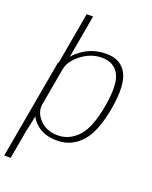

<svg xmlns="http://www.w3.org/2000/svg" viewBox="-217 -880 931 1175"><g transform="rotate(20 249.0 -292.5)"><path d="M-40 200H2L116.5 -447.5H75ZM0 0H38.5L58.5 -97.5L180 -785H138.5ZM231.5 4Q326 4 389.5 -67.5Q453 -139 480 -298Q507 -456 468.8 -527.2Q430.5 -598.5 335.5 -598.5Q247 -598.5 180.2 -550Q113.5 -501.5 105 -455L115.5 -419Q125 -472.5 185.8 -519.8Q246.5 -567 319.5 -567Q395.5 -567 429.5 -507Q463.5 -447 437.5 -297.5Q411.5 -147.5 355.5 -87.5Q299.5 -27.5 224.5 -27.5Q150 -27.5 106.2 -74.5Q62.5 -121.5 72 -175.5L49 -139Q40.5 -93 91.5 -44.5Q142.5 4 231.5 4Z"/></g></svg>

Font: Anybody UltraCondensed Thin ExtraLight
Style: Italic
Weight: 250
Italic angle: -10°
Version: Version 1.111